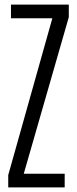

<svg xmlns="http://www.w3.org/2000/svg" viewBox="-20 -820 338 840"><path d="M16 0V-54L209 -740H28V-800H281V-745L84 -60H263V0Z"/></svg>

Font: Big Shoulders Display Thin
Style: Regular
Weight: 400
Version: Version 2.002